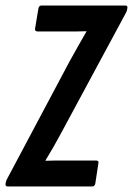

<svg xmlns="http://www.w3.org/2000/svg" viewBox="-40 -675 481 695"><path d="M-12 0Q-21 0 -20 -9L-19 -15Q-18 -19 -17 -22Q-16 -25 -14 -28L212 -453Q227 -480 243 -508.5Q259 -537 273 -561V-562Q254 -561 233 -561Q212 -561 194 -561H97Q85 -561 87 -572L99 -644Q101 -655 110 -655H413Q423 -655 421 -646L420 -640Q419 -636 418 -633Q417 -630 415 -627L179 -189Q166 -165 152 -140.5Q138 -116 125 -95V-93Q145 -94 164.5 -94Q184 -94 203 -94H307Q319 -94 316 -83L305 -11Q303 0 293 0Z"/></svg>

Font: Sofia Sans Extra Condensed
Style: Bold Italic
Weight: 700
Italic angle: -9°
Designer: Botio Nikoltchev, Ani Petrova
Foundry: lettersoup
Version: Version 4.101